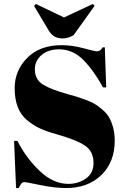

<svg xmlns="http://www.w3.org/2000/svg" viewBox="-20 -939 640 969"><path d="M325 -11Q375 -11 413.5 -38Q452 -65 452 -116Q452 -174 410.5 -203Q369 -232 267 -261Q216 -275 181.5 -291Q147 -307 116 -333Q85 -359 69.5 -399Q54 -439 54 -494Q54 -583 117.5 -647Q181 -711 291 -711Q344 -711 401.5 -695.5Q459 -680 469 -680Q487 -680 498 -700H509L516 -498H500Q452 -585 399.5 -637.5Q347 -690 278 -690Q224 -690 190 -661.5Q156 -633 156 -589Q156 -538 196.5 -512.5Q237 -487 325 -463Q355 -455 373.5 -449Q392 -443 419.5 -432.5Q447 -422 464.5 -410.5Q482 -399 501.5 -381.5Q521 -364 532.5 -343Q544 -322 551.5 -293Q559 -264 559 -229Q559 -121 491.5 -55.5Q424 10 314 10Q257 10 183.5 -5Q110 -20 105 -20Q94 -20 88 -13Q82 -6 75 10H61L51 -228H68Q112 -141 180.5 -76Q249 -11 325 -11ZM457 -909 351 -761Q323 -745 296 -745Q249 -745 226 -785L152 -909L161 -919L303 -851L449 -919Z"/></svg>

Font: Abril Fatface
Style: Regular
Weight: 400
Designer: Veronika Burian, Jos Scaglione
Foundry: TypeTogether
Version: Version 1.001